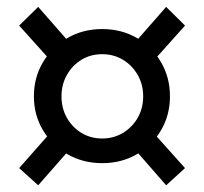

<svg xmlns="http://www.w3.org/2000/svg" viewBox="-20 -618 602 567"><path d="M281.7 -136.2Q225.1 -136.2 179.4 -162.4Q133.8 -188.5 106.9 -233.4Q80.1 -278.3 80.1 -333.5Q80.1 -389.2 106.9 -434.3Q133.8 -479.5 179.4 -505.9Q225.1 -532.2 281.7 -532.2Q338.9 -532.2 384 -505.9Q429.2 -479.5 455.6 -434.3Q481.9 -389.2 481.9 -333.5Q481.9 -278.3 455.6 -233.4Q429.2 -188.5 384 -162.4Q338.9 -136.2 281.7 -136.2ZM92.8 -70.8 36.6 -121.6 127.4 -224.6 187.5 -178.7ZM470.7 -70.8 376.5 -178.7 434.1 -224.6 526.4 -121.6ZM281.7 -209Q315.4 -209 342.8 -225.3Q370.1 -241.7 386.5 -269.8Q402.8 -297.9 402.8 -333.5Q402.8 -368.7 386.5 -397Q370.1 -425.3 342.8 -441.7Q315.4 -458 281.7 -458Q248 -458 220.9 -441.7Q193.8 -425.3 177.7 -397Q161.6 -368.7 161.6 -333.5Q161.6 -297.9 177.7 -269.8Q193.8 -241.7 220.9 -225.3Q248 -209 281.7 -209ZM127.4 -441.4 36.6 -542.5 92.8 -597.7 187 -490.2ZM436 -441.4 376.5 -490.2 470.7 -597.7 526.4 -542.5Z"/></svg>

Font: Reddit Mono Medium
Style: Regular
Weight: 500
Monospace: yes
Designer: Stephen Hutchings
Foundry: Reddit
Version: Version 1.014